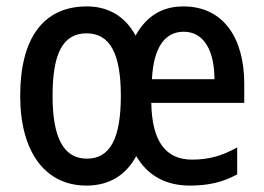

<svg xmlns="http://www.w3.org/2000/svg" viewBox="-20 -569 824 599"><path d="M552 -549C486 -549 437 -519 403 -458C370 -519 317 -549 251 -549C114 -549 43 -448 43 -270C43 -96 120 10 250 10C319 10 372 -21 405 -82C441 -21 497 10 573 10C631 10 676 -1 720 -25V-109C673 -83 632 -71 579 -71C497 -71 454 -128 452 -248H742V-308C742 -449 678 -549 552 -549ZM553 -470C618 -470 649 -408 649 -322H454C459 -422 495 -470 553 -470ZM250 -465C324 -465 357 -400 357 -270C357 -138 324 -74 251 -74C178 -74 144 -140 144 -270C144 -400 175 -465 250 -465Z"/></svg>

Font: Noto Sans Kannada Condensed Medium
Style: Regular
Weight: 500
Width: 3
Designer: Jelle Bosma - Monotype Design Team
Foundry: Monotype Imaging Inc.
Version: Version 2.005